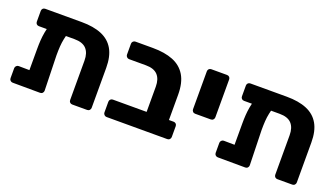

<svg xmlns="http://www.w3.org/2000/svg" viewBox="-55 -965 2364 1358"><g transform="rotate(20 1126.5 -285.5)"><path d="M106 -440Q95 -440 88 -447Q81 -454 81 -465V-546Q81 -557 88 -564Q95 -571 106 -571H380Q470 -571 531 -545.5Q592 -520 623 -466Q654 -412 654 -326V-25Q654 -15 647 -7.5Q640 0 629 0H517Q506 0 499 -7Q492 -14 492 -25V-321Q492 -379 463.5 -409.5Q435 -440 374 -440ZM230 -509H275Q302 -509 312.5 -498Q323 -487 319 -475Q309 -443 303 -414.5Q297 -386 295 -356Q293 -326 293 -289L300 -25Q300 -15 293 -7.5Q286 0 275 0L68 -1Q58 -1 50.5 -8Q43 -15 43 -26V-101Q43 -111 50.5 -118.5Q58 -126 68 -126L149 -125V-287Q149 -320 151 -349.5Q153 -379 158.5 -410Q164 -441 175 -475Q180 -489 191.5 -499Q203 -509 230 -509Z M775 0Q765 0 757.5 -7.5Q750 -15 750 -25V-106Q750 -117 757.5 -124Q765 -131 775 -131H1029V-321Q1029 -378 1000.5 -408.5Q972 -439 911 -439H785Q775 -439 767.5 -446.5Q760 -454 760 -464V-546Q760 -557 767.5 -564Q775 -571 785 -571H916Q1006 -571 1068.5 -546Q1131 -521 1164 -466Q1197 -411 1197 -321V-131H1232Q1243 -131 1250 -124Q1257 -117 1257 -106V-25Q1257 -15 1250 -7.5Q1243 0 1232 0Z M1356 -236Q1345 -236 1338 -243.5Q1331 -251 1331 -261V-546Q1331 -557 1338 -564Q1345 -571 1356 -571H1474Q1485 -571 1492 -564Q1499 -557 1499 -546V-261Q1499 -251 1492 -243.5Q1485 -236 1474 -236Z M1650 -440Q1639 -440 1632 -447Q1625 -454 1625 -465V-546Q1625 -557 1632 -564Q1639 -571 1650 -571H1924Q2014 -571 2075 -545.5Q2136 -520 2167 -466Q2198 -412 2198 -326V-25Q2198 -15 2191 -7.5Q2184 0 2173 0H2061Q2050 0 2043 -7Q2036 -14 2036 -25V-321Q2036 -379 2007.5 -409.5Q1979 -440 1918 -440ZM1774 -509H1819Q1846 -509 1856.5 -498Q1867 -487 1863 -475Q1853 -443 1847 -414.5Q1841 -386 1839 -356Q1837 -326 1837 -289L1844 -25Q1844 -15 1837 -7.5Q1830 0 1819 0L1612 -1Q1602 -1 1594.5 -8Q1587 -15 1587 -26V-101Q1587 -111 1594.5 -118.5Q1602 -126 1612 -126L1693 -125V-287Q1693 -320 1695 -349.5Q1697 -379 1702.5 -410Q1708 -441 1719 -475Q1724 -489 1735.5 -499Q1747 -509 1774 -509Z"/></g></svg>

Font: DVN-Rubik
Style: Bold
Weight: 700
Designer: Hubert and Fischer
Foundry: Hubert & Fischer
Version: Version 2.102